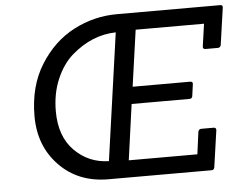

<svg xmlns="http://www.w3.org/2000/svg" viewBox="-51 -780 1060 842"><g transform="rotate(-5 479.0 -359.0)"><path d="M847 0H393Q261 0 177.5 -86Q94 -172 94 -303.5Q94 -435 153 -529.5Q212 -624 302 -671Q392 -718 493 -718H948Q960 -718 958 -706L935 -545Q933 -532 921 -532H867Q854 -532 856 -545L870 -643H569L534 -395H787Q800 -395 798 -383L791 -332Q790 -320 777 -320H523L489 -75H791L804 -173Q807 -185 818 -185H872Q884 -185 883 -173L860 -12Q858 0 847 0ZM189 -317Q189 -206 251 -143.5Q313 -81 402 -79L481 -639Q376 -637 286 -559Q243 -521 216 -458Q189 -395 189 -317Z"/></g></svg>

Font: Sanchez
Style: Italic
Weight: 400
Designer: Daniel Hernández
Foundry: LatinoType
Version: Version 1.001